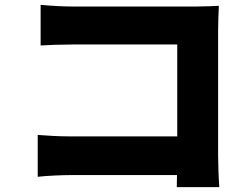

<svg xmlns="http://www.w3.org/2000/svg" viewBox="-20 -744 1040 794"><path d="M136 -186V-13C172 -17 235 -20 273 -20H712L711 30H887C884 -9 882 -66 882 -100V-619C882 -652 884 -696 885 -720C870 -719 822 -717 790 -717H280C244 -717 188 -720 148 -724V-556C179 -558 235 -560 280 -560H713V-180H268C221 -180 175 -183 136 -186Z"/></svg>

Font: Noto Sans CJK HK Black
Style: Regular
Weight: 900
Designer: Ryoko NISHIZUKA 西塚涼子 (kana, bopomofo & ideographs); Paul D. Hunt (Latin, Greek & Cyrillic); Sandoll Communications 산돌커뮤니
Foundry: Adobe
Version: Version 2.004;hotconv 1.0.118;makeotfexe 2.5.65603